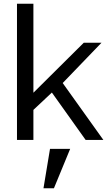

<svg xmlns="http://www.w3.org/2000/svg" viewBox="-20 -750 579 1029"><path d="M439 0 258 -254 159 -161V0H71V-730H159V-253L429 -521H524L316 -305L534 0ZM213 259 248 48H356L269 259Z"/></svg>

Font: Rising Sun
Style: Regular
Weight: 400
Designer: Matt McInerney, Pablo Impallari, Rodrigo Fuenzalida (Raleway font), Stephen Hutchings (Greek), Cristiano Sobral (main ch
Foundry: The Rising Sun Project Authors
Version: Version 4.327; ttfautohint (v1.8.4.7-5d5b-dirty)